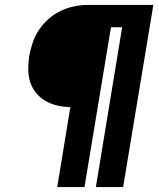

<svg xmlns="http://www.w3.org/2000/svg" viewBox="-20 -755 640 775"><path d="M211 0 264 -323Q237 -323 211.5 -329Q186 -335 164 -347.5Q142 -360 126 -379.5Q110 -399 102 -423.5Q94 -448 94 -475Q94 -502 98 -529Q103 -556 112 -583Q121 -610 137 -634Q153 -658 175.5 -678Q198 -698 224 -710.5Q250 -723 278 -729Q306 -735 333 -735H599L477 0H367L473 -645H428L321 0Z"/></svg>

Font: Iosevka SS04 Heavy Extended
Style: Italic
Weight: 900
Width: 7
Italic angle: -9°
Monospace: yes
Designer: Belleve Invis
Foundry: Belleve Invis
Version: Version 19.0.0; ttfautohint (v1.8.4)